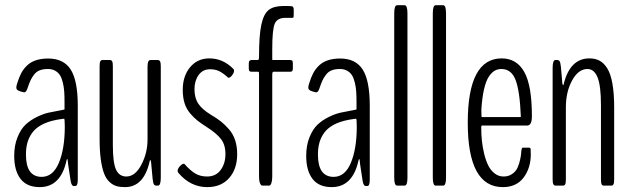

<svg xmlns="http://www.w3.org/2000/svg" viewBox="-20 -726 2465 751"><path d="M135.3 5.9Q85 5.9 60.3 -26.4Q35.6 -58.6 35.6 -116.2Q35.6 -157.7 48.6 -189.5Q61.5 -221.2 80.3 -238.8Q99.1 -256.3 124.3 -268.6Q149.4 -280.8 169.4 -285.2Q189.5 -289.6 209 -293Q228.5 -296.4 232.4 -297.9V-326.2Q232.4 -350.1 231.2 -367.7Q230 -385.3 225.8 -402.8Q221.7 -420.4 214.8 -431.4Q208 -442.4 196 -449.2Q184.1 -456.1 167.5 -456.1Q148.4 -456.1 135.3 -450.9Q122.1 -445.8 113 -433.8Q104 -421.9 98.9 -410.6Q93.8 -399.4 86.9 -378.9Q81.1 -362.3 72.3 -365.2Q46.9 -370.6 44.9 -378.4Q42 -384.3 47.4 -400.4Q54.2 -422.9 62.7 -439.2Q71.3 -455.6 85.2 -469.2Q99.1 -482.9 119.9 -490Q140.6 -497.1 168.5 -497.1Q229 -497.1 256.6 -453.9Q284.2 -410.6 284.2 -312.5V-22.9Q284.2 1.5 274.9 1.5H268.1Q259.8 1.5 256.3 -18.6Q255.9 -22.9 250.5 -56.6Q245.1 -90.3 244.6 -100.6Q244.6 -101.6 244.1 -102.5Q241.7 -105.5 240.7 -100.6Q218.3 5.9 135.3 5.9ZM143.1 -34.2Q187.5 -34.2 210.4 -89.4Q233.4 -144.5 233.4 -231Q233.4 -261.7 230.5 -261.7Q230 -261.7 216.1 -259.8Q202.1 -257.8 201.2 -257.3Q166 -250.5 142.1 -237.3Q118.2 -224.1 105.2 -205.6Q92.3 -187 86.9 -166.7Q81.5 -146.5 81.5 -121.1Q81.5 -34.2 143.1 -34.2Z M468.8 5.9Q449.7 5.9 435.8 2Q421.9 -2 408.7 -13.9Q395.5 -25.9 387.5 -46.4Q379.4 -66.9 374.5 -100.8Q369.6 -134.8 369.6 -182.1V-466.3Q369.6 -481 372.3 -486.1Q375 -491.2 380.9 -491.2H410.2Q416 -491.2 418.7 -486.1Q421.4 -481 421.4 -466.3V-159.7Q421.4 -88.4 434.1 -62Q446.8 -35.6 474.1 -35.6Q508.8 -35.6 533 -81.8Q557.1 -127.9 557.1 -180.2V-466.3Q557.1 -491.2 568.8 -491.2H597.2Q603 -491.2 606 -486.1Q608.9 -481 608.9 -466.3V-31.7Q608.9 0 598.1 0H591.8Q585.4 0 582.3 -4.4Q579.1 -8.8 577.1 -25.4L570.8 -93.3Q569.8 -99.6 567.9 -99.6Q565.9 -99.6 564.9 -92.8Q542 5.9 468.8 5.9Z M907.7 -123Q907.7 -65.4 876.5 -29.8Q845.2 5.9 790.5 5.9Q725.1 5.9 677.7 -49.8Q674.8 -53.7 674.8 -57.6Q674.8 -66.4 683.6 -75.9Q692.4 -85.4 698.7 -85.4Q700.7 -85.4 702.1 -84Q724.6 -58.6 744.1 -47.1Q763.7 -35.6 790 -35.6Q824.2 -35.6 843 -61Q861.8 -86.4 861.8 -123.5Q861.8 -160.2 844 -182.6Q826.2 -205.1 789.6 -228.5Q766.6 -243.2 752.9 -253.9Q739.3 -264.6 724.1 -282.2Q709 -299.8 701.9 -322.5Q694.8 -345.2 694.8 -374.5Q694.8 -428.7 723.6 -463.1Q752.4 -497.6 798.8 -497.6Q852.5 -497.6 893.1 -456.1Q895.5 -453.6 895.5 -449.7Q895.5 -441.4 887.9 -431.6Q880.4 -421.9 874.5 -421.9Q872.6 -421.9 871.6 -422.9Q853.5 -439.5 838.1 -447.3Q822.8 -455.1 801.8 -455.1Q772.9 -455.1 756.8 -432.4Q740.7 -409.7 740.7 -377.4Q740.7 -342.3 755.9 -320.1Q771 -297.9 804.7 -277.3Q828.6 -263.2 844 -251Q859.4 -238.8 875.5 -220.5Q891.6 -202.1 899.7 -177.7Q907.7 -153.3 907.7 -123Z M1005.9 0Q1000.5 0 996.8 -9.8Q993.2 -19.5 993.2 -35.2V-433.1Q993.2 -440.9 992.7 -443.1Q992.2 -445.3 989.3 -445.3H964.8Q958.5 -445.3 955.8 -448Q953.1 -450.7 953.1 -459V-477.1Q953.1 -485.4 956.1 -488.3Q959 -491.2 964.8 -491.2H989.3Q993.2 -491.2 993.2 -505.9Q993.2 -587.9 1002.2 -629.6Q1011.2 -671.4 1031 -687Q1050.8 -702.6 1089.4 -702.6Q1115.2 -702.6 1119.1 -701.7Q1122.6 -701.2 1123.8 -700.9Q1125 -700.7 1127 -697.5Q1128.9 -694.3 1128.9 -688V-673.8Q1128.9 -661.1 1128.2 -658.7Q1127.4 -656.2 1122.6 -656.2H1096.7Q1064 -656.2 1054.4 -632.8Q1044.9 -609.4 1044.9 -533.7V-494.1Q1044.9 -491.2 1046.4 -491.2H1114.7Q1120.6 -491.2 1123 -488.8Q1125.5 -486.3 1125.5 -478.5V-459Q1125.5 -450.7 1123 -448Q1120.6 -445.3 1114.7 -445.3H1049.3Q1044.9 -445.3 1044.9 -433.1V-35.2Q1044.9 -19.5 1041.5 -9.8Q1038.1 0 1032.7 0Z M1277.3 5.9Q1227.1 5.9 1202.4 -26.4Q1177.7 -58.6 1177.7 -116.2Q1177.7 -157.7 1190.7 -189.5Q1203.6 -221.2 1222.4 -238.8Q1241.2 -256.3 1266.4 -268.6Q1291.5 -280.8 1311.5 -285.2Q1331.5 -289.6 1351.1 -293Q1370.6 -296.4 1374.5 -297.9V-326.2Q1374.5 -350.1 1373.3 -367.7Q1372.1 -385.3 1367.9 -402.8Q1363.8 -420.4 1356.9 -431.4Q1350.1 -442.4 1338.1 -449.2Q1326.2 -456.1 1309.6 -456.1Q1290.5 -456.1 1277.3 -450.9Q1264.2 -445.8 1255.1 -433.8Q1246.1 -421.9 1241 -410.6Q1235.8 -399.4 1229 -378.9Q1223.1 -362.3 1214.4 -365.2Q1189 -370.6 1187 -378.4Q1184.1 -384.3 1189.5 -400.4Q1196.3 -422.9 1204.8 -439.2Q1213.4 -455.6 1227.3 -469.2Q1241.2 -482.9 1262 -490Q1282.7 -497.1 1310.5 -497.1Q1371.1 -497.1 1398.7 -453.9Q1426.3 -410.6 1426.3 -312.5V-22.9Q1426.3 1.5 1417 1.5H1410.2Q1401.9 1.5 1398.4 -18.6Q1397.9 -22.9 1392.6 -56.6Q1387.2 -90.3 1386.7 -100.6Q1386.7 -101.6 1386.2 -102.5Q1383.8 -105.5 1382.8 -100.6Q1360.4 5.9 1277.3 5.9ZM1285.2 -34.2Q1329.6 -34.2 1352.5 -89.4Q1375.5 -144.5 1375.5 -231Q1375.5 -261.7 1372.6 -261.7Q1372.1 -261.7 1358.2 -259.8Q1344.2 -257.8 1343.3 -257.3Q1308.1 -250.5 1284.2 -237.3Q1260.3 -224.1 1247.3 -205.6Q1234.4 -187 1229 -166.7Q1223.6 -146.5 1223.6 -121.1Q1223.6 -34.2 1285.2 -34.2Z M1533.2 0Q1522 0 1522 -30.8V-673.8Q1522 -705.6 1533.2 -705.6H1562.5Q1573.7 -705.6 1573.7 -673.8V-30.8Q1573.7 0 1562.5 0Z M1684.1 0Q1672.9 0 1672.9 -30.8V-673.8Q1672.9 -705.6 1684.1 -705.6H1713.4Q1724.6 -705.6 1724.6 -673.8V-30.8Q1724.6 0 1713.4 0Z M1946.8 5.9Q1809.6 5.9 1809.6 -246.1Q1809.6 -497.6 1942.4 -497.6Q2001 -497.6 2030.8 -444.3Q2060.5 -391.1 2060.5 -271.5Q2060.5 -234.9 2042 -234.9H1865.2Q1862.3 -234.9 1862.3 -227.5Q1862.3 -200.2 1865 -174.8Q1867.7 -149.4 1874 -123.5Q1880.4 -97.7 1889.9 -78.6Q1899.4 -59.6 1914.8 -47.6Q1930.2 -35.6 1949.7 -35.6Q1966.8 -35.6 1979.5 -43.2Q1992.2 -50.8 1999 -60.8Q2005.9 -70.8 2010.5 -86.7Q2015.1 -102.5 2016.8 -113.5Q2018.6 -124.5 2019.5 -139.2Q2021.5 -148.4 2023.9 -148.4H2049.3Q2055.2 -148.4 2055.7 -142.1V-133.8Q2056.2 -125 2056.2 -123Q2056.2 -68.8 2028.1 -31.5Q2000 5.9 1946.8 5.9ZM1864.3 -268.1Q1864.3 -268.1 2016.6 -268.1Q2017.1 -268.1 2017.1 -272.5Q2013.2 -370.6 1996.6 -413.3Q1980 -456.1 1941.4 -456.1Q1926.8 -456.1 1915 -449.5Q1903.3 -442.9 1892.1 -426.3Q1880.9 -409.7 1873.3 -377Q1865.7 -344.2 1862.8 -296.9Q1862.8 -268.1 1864.3 -268.1Z M2153.3 0Q2147.5 0 2144.5 -5.1Q2141.6 -10.3 2141.6 -24.9V-459.5Q2141.6 -491.2 2152.3 -491.2H2159.2Q2165.5 -491.2 2168.7 -486.8Q2171.9 -482.4 2173.8 -465.8L2179.7 -398.9Q2181.2 -393.1 2183.1 -393.1Q2184.6 -393.1 2185.5 -399.4Q2210.4 -497.6 2285.6 -497.6Q2308.6 -497.6 2325.4 -488.5Q2342.3 -479.5 2355.5 -458.3Q2368.7 -437 2375.5 -398.7Q2382.3 -360.4 2382.3 -305.2V-24.9Q2382.3 -10.3 2379.6 -5.1Q2377 0 2371.1 0H2341.8Q2335.9 0 2333.3 -5.1Q2330.6 -10.3 2330.6 -24.9V-314.9Q2330.6 -390.1 2317.4 -423.1Q2304.2 -456.1 2277.8 -456.1Q2242.2 -456.1 2217.8 -411.4Q2193.4 -366.7 2193.4 -307.1V-24.9Q2193.4 -10.3 2190.7 -5.1Q2188 0 2182.1 0Z"/></svg>

Font: BenchNine Light
Style: Regular
Weight: 300
Version: Version 1 ; ttfautohint (v0.92.18-e454-dirty) -l 8 -r 50 -G 